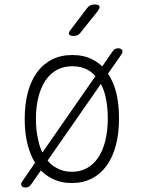

<svg xmlns="http://www.w3.org/2000/svg" viewBox="-20 -805 640 855"><path d="M300 10Q250 10 211 -10Q184 -24 162 -46L118 17Q113 24 107 27Q101 30 93 30Q88 30 84 28.5Q80 27 77 23.5Q74 20 74 15Q74 10 79 3L136 -80Q116 -113 104 -157Q90 -209 90 -275Q90 -341 104 -393.5Q118 -446 145 -483Q172 -520 211.5 -540Q251 -560 302 -560Q353 -560 392 -540Q416 -528 435 -509L482 -577Q487 -584 493 -587Q499 -590 507 -590Q511 -590 515.5 -588.5Q520 -587 523 -583.5Q526 -580 525.5 -575Q525 -570 521 -563L461 -477Q484 -443 497 -395Q510 -343 510 -278Q510 -211 496 -158Q482 -105 455 -67.5Q428 -30 389 -10Q350 10 300 10ZM300 -40Q338 -40 367.5 -56.5Q397 -73 417.5 -103.5Q438 -134 449 -178.5Q460 -223 460 -278Q460 -331 450 -374Q443 -406 429 -431L192 -90Q209 -69 232 -57Q262 -40 300 -40ZM169 -126 405 -466Q390 -483 371 -494Q341 -510 302 -510Q263 -510 233 -493.5Q203 -477 182.5 -446.5Q162 -416 151 -372.5Q140 -329 140 -275Q140 -221 151 -178Q157 -149 169 -126ZM309 -645Q291 -645 287.5 -652Q284 -659 295 -673L368 -769Q374 -777 382 -781Q390 -785 400 -785Q420 -785 423 -777.5Q426 -770 414 -754L338 -659Q333 -652 325.5 -648.5Q318 -645 309 -645Z"/></svg>

Font: Maple Mono NL Thin
Style: Regular
Weight: 250
Monospace: yes
Designer: subframe7536
Version: Version 7.000